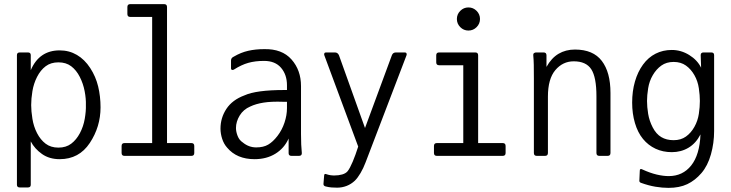

<svg xmlns="http://www.w3.org/2000/svg" viewBox="-20 -712 3540 930"><path d="M62 -445Q62 -458 76 -458H115Q129 -458 129 -445V-372Q170 -468 269 -468Q315 -468 352.5 -446Q390 -424 417 -382.5Q444 -341 455.5 -293Q467 -245 467 -192Q467 -98 415 -19.5Q363 59 269 59Q219 59 183.5 34Q148 9 129 -27V183Q129 196 115 196H76Q62 196 62 183ZM396 -203Q397 -234 390 -270.5Q383 -307 366.5 -339.5Q350 -372 325 -391Q300 -410 263 -410Q226 -410 201 -391Q176 -372 159.5 -339.5Q143 -307 137 -270.5Q131 -234 131 -203Q131 -174 137 -136.5Q143 -99 159.5 -67Q176 -35 201 -16Q226 3 263 3Q300 3 325 -16Q350 -35 367 -67Q384 -99 390.5 -136.5Q397 -174 396 -203Z M907 -19Q921 -19 921 -5V29Q921 43 907 43H583Q569 43 569 29V-5Q569 -19 583 -19H717V-630H611Q597 -630 597 -644V-678Q597 -692 611 -692H775Q789 -692 789 -678V-19Z M1370 -219H1351Q1295 -221 1257 -215Q1219 -209 1192 -196Q1159 -182 1141 -152.5Q1123 -123 1123 -92Q1123 -74 1131 -53.5Q1139 -33 1156 -22Q1185 2 1221 2Q1256 2 1279 -11.5Q1302 -25 1324 -53.5Q1346 -82 1358 -118Q1370 -154 1370 -188ZM1113 -375Q1108 -372 1103.5 -373.5Q1099 -375 1099 -380V-419Q1099 -432 1113 -438Q1147 -458 1182.5 -466Q1218 -474 1259 -474Q1346 -476 1392 -424Q1438 -372 1438 -295V-62Q1438 -34 1439 -12Q1440 10 1442 30Q1442 43 1428 43H1392Q1378 43 1378 30V-41Q1357 6 1314 32.5Q1271 59 1213 59Q1127 59 1080 3Q1064 -15 1056 -40Q1048 -65 1048 -89Q1048 -141 1076.5 -184.5Q1105 -228 1164 -250Q1221 -276 1357 -276H1370V-299Q1370 -350 1341.5 -383.5Q1313 -417 1259 -417Q1216 -417 1182.5 -407.5Q1149 -398 1113 -375Z M1557 191Q1545 188 1547 176L1550 139Q1550 127 1562 132Q1579 138 1599 138Q1620 138 1637.5 133Q1655 128 1664 117Q1675 103 1688.5 71Q1702 39 1715 -2Q1670 -124 1551 -444Q1549 -449 1551 -453.5Q1553 -458 1559 -458H1602Q1616 -458 1622 -444L1748 -92L1878 -444Q1883 -458 1898 -458H1941Q1947 -458 1949 -453.5Q1951 -449 1949 -444L1751 74Q1740 103 1726.5 126Q1713 149 1699 163Q1681 180 1659 188.5Q1637 197 1613 197Q1598 197 1585.5 196Q1573 195 1557 191Z M2415 -19Q2429 -19 2429 -5V29Q2429 43 2415 43H2096Q2082 43 2082 29V-5Q2082 -19 2096 -19H2224V-396H2107Q2093 -396 2093 -410V-444Q2093 -458 2107 -458H2282Q2296 -458 2296 -444V-19ZM2193 -620Q2193 -643 2209.5 -659.5Q2226 -676 2249 -676Q2272 -676 2288.5 -659.5Q2305 -643 2305 -620Q2305 -597 2288.5 -580.5Q2272 -564 2249 -564Q2226 -564 2209.5 -580.5Q2193 -597 2193 -620Z M2937 29Q2937 43 2923 43H2883Q2869 43 2869 29V-246Q2869 -338 2844 -376.5Q2819 -415 2759 -415Q2706 -415 2670 -372.5Q2634 -330 2634 -244V29Q2634 43 2620 43H2580Q2566 43 2566 29V-331Q2566 -374 2565.5 -398Q2565 -422 2563 -444Q2562 -451 2566.5 -454.5Q2571 -458 2577 -458H2613Q2627 -458 2627 -444V-388Q2651 -431 2685.5 -451.5Q2720 -472 2765 -472Q2853 -472 2895 -417Q2937 -362 2937 -262Z M3086 174Q3075 171 3077 160L3079 115Q3079 102 3092 109Q3129 126 3161 133.5Q3193 141 3219 141Q3287 141 3328 89.5Q3369 38 3373 -61Q3351 -18 3315 3.5Q3279 25 3234 25Q3191 25 3155.5 8.5Q3120 -8 3094.5 -39Q3069 -70 3055.5 -116Q3042 -162 3042 -215Q3042 -270 3055.5 -317Q3069 -364 3094.5 -399Q3120 -434 3155.5 -452Q3191 -470 3234 -470Q3279 -470 3318.5 -445.5Q3358 -421 3376 -384L3374 -445Q3374 -458 3388 -458H3425Q3439 -458 3439 -445V-77Q3439 -19 3423.5 36Q3408 91 3377.5 126.5Q3347 162 3309 180Q3271 198 3218 198Q3188 198 3155 192.5Q3122 187 3086 174ZM3114 -223Q3114 -194 3119.5 -160.5Q3125 -127 3141.5 -95Q3158 -63 3183 -48Q3208 -33 3243 -33Q3278 -33 3302.5 -50.5Q3327 -68 3343.5 -97.5Q3360 -127 3365 -160.5Q3370 -194 3370 -223Q3370 -250 3365 -284.5Q3360 -319 3343.5 -348Q3327 -377 3302.5 -394.5Q3278 -412 3243 -412Q3208 -412 3183.5 -394.5Q3159 -377 3142 -348Q3125 -319 3119.5 -284.5Q3114 -250 3114 -223Z"/></svg>

Font: NanumGothicCoding
Style: Regular
Weight: 400
Monospace: yes
Designer: Kwon Bruce; Nicolas Noh; Sung-woo Choi; Go-un Cha; Soo-hyun Park;
Foundry: NHN Corporation
Version: Version 2.000;PS 1;hotconv 1.0.49;makeotf.lib2.0.14853